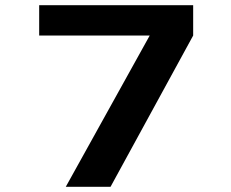

<svg xmlns="http://www.w3.org/2000/svg" viewBox="-20 -720 890 740"><path d="M131 -700H724.5V-583L406 0H233.5L557 -583H131Z"/></svg>

Font: League Mono Wide
Style: Bold
Weight: 700
Width: 8
Designer: Tyler Finck
Foundry: The League of Moveable Type / Tyler Finck
Version: Version 2.210